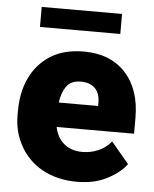

<svg xmlns="http://www.w3.org/2000/svg" viewBox="-52 -753 649 807"><g transform="rotate(5 272.5 -349.5)"><path d="M302.2 9.8C353 9.8 396.5 0 432.1 -19.5C467.8 -38.6 494.1 -60.1 510.3 -83L435.5 -171.9C404.3 -132.8 357.9 -117.2 313 -117.2C250.5 -117.2 209.5 -153.8 197.8 -212.4H524.4V-279.3C524.4 -358.9 503.4 -421.9 460.9 -468.3C418.5 -514.6 359.4 -538.1 284.7 -538.1C228.5 -538.1 181.2 -525.9 143.6 -502C67.4 -453.6 29.8 -368.2 29.8 -265.1V-246.6C29.8 -200.2 40.5 -157.7 62 -119.1C105 -41 187.5 9.8 302.2 9.8ZM283.2 -411.1C335.4 -411.1 363.8 -380.4 363.8 -330.1V-328.1V-315.4H197.8C201.2 -343.3 209.5 -366.2 222.2 -384.3C234.9 -402.3 255.4 -411.1 283.2 -411.1ZM91.3 -709.5V-625H430.2V-709.5Z"/></g></svg>

Font: Vazirmatn Black
Style: Regular
Weight: 900
Designer: Saber Rastikerdar
Foundry: Saber Rastikerdar
Version: Version 33.003